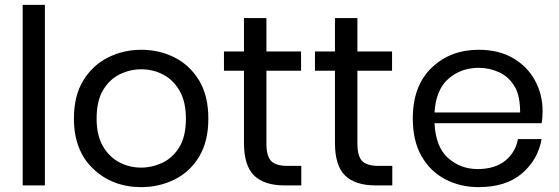

<svg xmlns="http://www.w3.org/2000/svg" viewBox="-20 -760 2290 787"><path d="M164 0H73V-740H164Z M559 7Q441 7 362 -68Q283 -143 283 -274Q283 -368 321.5 -430.5Q360 -493 423 -524.5Q486 -556 559 -556Q633 -556 695.5 -524.5Q758 -493 796 -430.5Q834 -368 834 -274Q834 -180 796 -117.5Q758 -55 695 -24Q632 7 559 7ZM559 -73Q603 -73 645 -92.5Q687 -112 714.5 -156Q742 -200 742 -274Q742 -343 716 -388Q690 -433 648.5 -454.5Q607 -476 559 -476Q514 -476 472 -456Q430 -436 403 -391.5Q376 -347 376 -274Q376 -205 402 -160.5Q428 -116 469.5 -94.5Q511 -73 559 -73Z M1215 0H1147Q1063 0 1021.5 -40.5Q980 -81 980 -174V-470H898V-549H980V-686H1072V-549H1214V-470H1072V-172Q1072 -120 1091.5 -100Q1111 -80 1159 -80H1215Z M1588 0H1520Q1436 0 1394.5 -40.5Q1353 -81 1353 -174V-470H1271V-549H1353V-686H1445V-549H1587V-470H1445V-172Q1445 -120 1464.5 -100Q1484 -80 1532 -80H1588Z M1942 7Q1866 7 1804.5 -25.5Q1743 -58 1707.5 -120.5Q1672 -183 1672 -274Q1672 -408 1749 -482Q1826 -556 1942 -556Q2025 -556 2083.5 -521.5Q2142 -487 2173 -430Q2204 -373 2204 -305Q2204 -276 2200 -255H1761Q1766 -157 1817 -112Q1868 -67 1938 -67Q2008 -67 2050.5 -101Q2093 -135 2103 -190H2200Q2185 -105 2119.5 -49Q2054 7 1942 7ZM2112 -299Q2112 -364 2092 -401Q2068 -444 2027.5 -463Q1987 -482 1942 -482Q1870 -482 1818.5 -437.5Q1767 -393 1761 -299Z"/></svg>

Font: Ulagadi Sans
Style: Regular
Weight: 400
Designer: Ninad Kale (Devanagari), Jonny Pinhorn (Latin)
Foundry: Indian Type Foundry
Version: Version 3.01;March 29, 2020;FontCreator 12.0.0.2522 64-bit; 